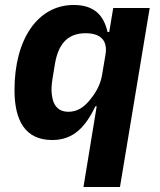

<svg xmlns="http://www.w3.org/2000/svg" viewBox="-20 -548 640 768"><path d="M313.9 199.9H459.9L578.8 -516H432.9L416.9 -420.1H410.2C394.9 -487.9 355.8 -528.1 274.9 -528.1C132.1 -528.1 38 -393.1 38 -187.9C38 -67.1 79.9 12.1 188.9 12.1C277 12.1 323.2 -44 361.9 -122.9H366.8ZM186.1 -187.9C186.1 -204.9 187.9 -220.9 190 -233L199.9 -293C213.1 -371.1 250 -415.1 322.1 -415.1C384.9 -415.1 410.9 -383.9 402 -329.9L388.1 -247.2C381 -203.8 356.9 -169 340.9 -149.9C317.1 -120 290.1 -100.9 253.9 -100.9C203.8 -100.9 187.1 -138.8 186.1 -187.9Z"/></svg>

Font: Margiela Mono Italic Bold It
Style: Regular
Weight: 700
Designer: Mike Abbink, Paul van der Laan, Pieter van Rosmalen
Foundry: Bold Monday
Version: Version 2.003 2021